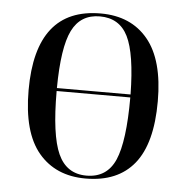

<svg xmlns="http://www.w3.org/2000/svg" viewBox="-45 -590 625 644"><g transform="rotate(5 267.5 -268.0)"><path d="M266 10Q165 10 107.5 -58.5Q50 -127 50 -269Q50 -546 269 -546Q371 -546 428 -477Q485 -408 485 -269Q485 -127 429.5 -58.5Q374 10 266 10ZM392 -284Q390 -421 361.5 -478.5Q333 -536 267 -536Q202 -536 173.5 -478.5Q145 -421 144 -284ZM268 0Q337 0 364.5 -63Q392 -126 392 -274H144Q144 -126 172.5 -63Q201 0 268 0Z"/></g></svg>

Font: Noto Serif Display SemiCondensed
Style: Regular
Weight: 400
Width: 4
Designer: Monotype Design Team
Foundry: Monotype Imaging Inc.
Version: Version 2.009